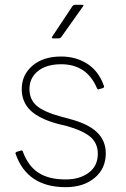

<svg xmlns="http://www.w3.org/2000/svg" viewBox="-20 -751 521 795"><path d="M387 -381Q383 -381 381 -387Q339 -485 233 -485Q173 -485 137.5 -457Q102 -429 102 -382Q102 -339 132 -313Q162 -287 237 -267L270 -258Q346 -238 382 -203Q418 -168 418 -116Q418 -53 372 -14.5Q326 24 252 24Q93 24 45 -113L44 -116Q44 -121 51 -123L64 -127Q67 -128 69 -128Q74 -128 75 -122Q97 -63 139.5 -35.5Q182 -8 252 -8Q310 -8 347.5 -36Q385 -64 385 -114Q385 -158 354.5 -184Q324 -210 257 -229L220 -238Q142 -259 106 -294Q70 -329 70 -382Q70 -441 114.5 -479Q159 -517 233 -517Q295 -517 342 -486.5Q389 -456 410 -396Q411 -395 411 -392Q411 -388 405 -386L391 -382Q390 -381 387 -381ZM324 -725 234 -598Q230 -592 221 -592H200Q192 -592 196 -599L279 -724Q283 -731 291 -731H321Q329 -731 324 -725Z"/></svg>

Font: LINE Seed JP_TTF Thin
Style: Regular
Weight: 250
Designer: LY Corporation & Fontrix & Fontworks
Version: Version 1.008